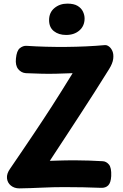

<svg xmlns="http://www.w3.org/2000/svg" viewBox="-20 -1027 677 1060"><path d="M123 -623Q97 -625 80.5 -645.5Q64 -666 68 -704Q72 -747 89.5 -761Q107 -775 126 -774Q232 -767 345.5 -768Q459 -769 559 -778Q570 -779 582 -770Q594 -761 601 -744Q608 -727 605 -702Q602 -677 582 -645Q539 -576 501 -516.5Q463 -457 425.5 -399.5Q388 -342 346.5 -278.5Q305 -215 255 -139Q283 -140 302.5 -140.5Q322 -141 342 -141.5Q362 -142 390 -142Q433 -142 471.5 -140.5Q510 -139 547 -137Q567 -136 581.5 -118.5Q596 -101 594 -55Q592 -18 577.5 -3.5Q563 11 538 10Q488 8 438.5 7Q389 6 334 6Q273 6 211 9Q149 12 87 13Q59 13 40 -2.5Q21 -18 18.5 -43Q16 -68 36 -96Q77 -156 109.5 -204Q142 -252 168.5 -291.5Q195 -331 219 -367.5Q243 -404 267.5 -442Q292 -480 319.5 -524Q347 -568 381 -623Q330 -621 289.5 -620Q249 -619 210.5 -620Q172 -621 123 -623ZM345 -834Q304 -834 277.5 -855Q251 -876 251 -916Q251 -958 280.5 -982.5Q310 -1007 352 -1007Q388 -1007 408.5 -994.5Q429 -982 438 -963Q447 -944 447 -925Q447 -884 418.5 -859Q390 -834 345 -834Z"/></svg>

Font: Playpen Sans
Style: Bold
Weight: 700
Designer: Laura Meseguer, Veronika Burian, José Scaglione
Foundry: TypeTogether
Version: Version 1.001